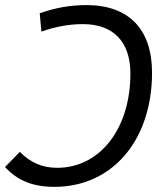

<svg xmlns="http://www.w3.org/2000/svg" viewBox="-26 -723 632 753"><path d="M312.5 -703.1C252 -703.1 190.9 -692.9 129.9 -670.9L136.2 -599.1C191.9 -618.7 246.1 -628.4 299.3 -628.4C418.5 -628.4 485.4 -559.1 485.4 -434.6C485.4 -218.3 366.2 -64.9 198.2 -64.9C140.1 -64.9 94.7 -84.5 51.8 -127.4L-6.3 -67.9C43 -14.2 103.5 9.8 187.5 9.8C414.6 9.8 570.3 -172.9 570.3 -438C570.3 -608.9 479 -703.1 312.5 -703.1Z"/></svg>

Font: Cascadia Mono SemiLight
Style: Italic
Weight: 350
Italic angle: -10°
Monospace: yes
Designer: Aaron Bell
Foundry: Saja Typeworks
Version: Version 2404.023